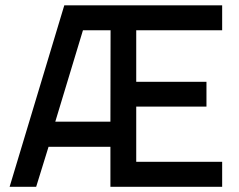

<svg xmlns="http://www.w3.org/2000/svg" viewBox="-20 -714 914 734"><path d="M16.8 0 225.8 -693.7H829.3V-598.2H500.8V-401.2H769.3V-306.4H500.8V-95.5H829.3V0H402.1V-152.9H165.6L118.3 0ZM191.4 -249H402.1L402.7 -598.2H297.1Z"/></svg>

Font: Titillium Web SemiBold
Style: Regular
Weight: 600
Designer: Mohamed Gaber, Accademia di Belle Arti di Urbino
Foundry: Kief Type Foundry, Accademia di Belle Arti di Urbino
Version: Version 3.000; ttfautohint (v1.8.4)